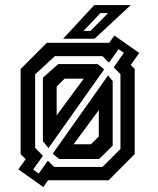

<svg xmlns="http://www.w3.org/2000/svg" viewBox="-20 -708 619 754"><path d="M150 26.5 52 -43 81 -83 61 -103V-437L164 -540H406.5H409L429 -568.5L527 -500L493.5 -453L509 -437V-103L406.5 0H169L167 2.5ZM269 -141.5H337L368 -172V-275.5ZM132 -26.5 168 -77 192.5 -52.5H382.5L453 -123V-417L426.5 -443.5L466.5 -500.5L445.5 -515L408 -462L382.5 -487.5H195.5L118 -416V-127.5L148.5 -96L110 -42ZM212.5 -83.5 187 -104.5 404.5 -412 422.5 -389.5V-136L369 -83.5ZM170.5 -126.5 148.5 -153.5V-403L209 -456.5H363.5L389 -435.5ZM202.5 -255 309 -399H233.5L202.5 -368ZM228 -556 350 -688H493.5L351.5 -556ZM308 -586.5H335L404.5 -656.5H374Z"/></svg>

Font: Tourney SemiBold
Style: Regular
Weight: 600
Version: Version 1.015